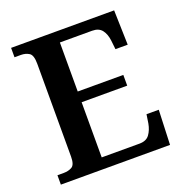

<svg xmlns="http://www.w3.org/2000/svg" viewBox="-128 -828 900 942"><g transform="rotate(-20 321.5 -357.0)"><path d="M31 0V-49H64Q89 -49 107 -59.5Q125 -70 125 -112V-597Q125 -642 107 -653.5Q89 -665 64 -665H31V-714H569L574 -533H510L505 -579Q501 -614 484.5 -635.5Q468 -657 433 -657H265V-401H503V-345H265V-57H462Q498 -57 514.5 -79.5Q531 -102 537 -135L544 -181H608L601 0Z"/></g></svg>

Font: Noto Serif Tibetan SemiBold
Style: Regular
Weight: 600
Designer: Monotype Design Team
Foundry: Monotype Imaging Inc.
Version: Version 2.103; ttfautohint (v1.8.4.7-5d5b)